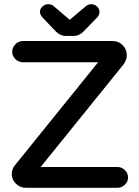

<svg xmlns="http://www.w3.org/2000/svg" viewBox="-20 -885 663 913"><path d="M246 -735 180 -804Q170 -817 170 -829Q170 -843 182 -854Q194 -865 209 -865Q224 -865 234 -857L310 -792L312 -791L313 -792L390 -857Q400 -865 414 -865Q430 -865 441.5 -854Q453 -843 453 -829Q453 -816 444 -804L377 -735Q356 -714 330 -714H293Q267 -714 246 -735ZM50 -98 445 -587Q447 -588 447 -589H446H90Q68 -589 53 -604Q38 -619 38 -639Q38 -659 53 -674.5Q68 -690 90 -690H514Q544 -690 563.5 -670Q583 -650 583 -621Q583 -600 566 -577L175 -93Q173 -92 173 -91H174H537Q559 -91 574 -76Q589 -61 589 -41Q589 -21 574 -6.5Q559 8 537 8H103Q75 8 55.5 -11.5Q36 -31 36 -57Q36 -80 50 -98Z"/></svg>

Font: 寒蝉全圆体 Bold
Style: Regular
Weight: 700
Designer: Warren2060
      Designed by Motoya company      

      [Varela Round]
      Joe Prince(Latin component); Avraham Cornf
Foundry: ChillType
Version: Version 3.200